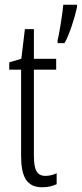

<svg xmlns="http://www.w3.org/2000/svg" viewBox="-20 -873 345 810"><path d="M305 -843V-853H247C245 -824 229 -723 223 -704V-691H252C272 -723 297 -804 305 -843ZM172 -131C133 -131 123 -160 123 -219V-579H217V-625H123V-750H85L70 -625L19 -610V-579H69V-216C69 -128 92 -83 158 -83C183 -83 202 -88 219 -96V-142C206 -136 189 -131 172 -131Z"/></svg>

Font: Noto Sans Kannada UI ExtraCondensed Light
Style: Regular
Weight: 300
Width: 2
Designer: Jelle Bosma - Monotype Design Team
Foundry: Monotype Imaging Inc.
Version: Version 2.005